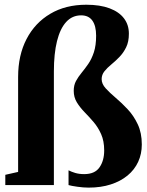

<svg xmlns="http://www.w3.org/2000/svg" viewBox="-20 -802 638 832"><path d="M364 11Q341 11 315 7.2Q289 3.5 277 0V-64Q289.5 -57.5 306.2 -52.5Q323 -47.5 345 -47.5Q391 -47.5 411.2 -76.8Q431.5 -106 431.5 -150Q431.5 -191 418.2 -220.8Q405 -250.5 385.5 -273.2Q366 -296 346.2 -316.2Q326.5 -336.5 313 -358.5Q299.5 -380.5 299.5 -408.5Q299.5 -432.5 309.2 -450.8Q319 -469 333.5 -486.5Q348 -504 362.5 -525Q377 -546 386.8 -575.5Q396.5 -605 396.5 -647.5Q396.5 -690 380.2 -712.8Q364 -735.5 331.5 -735.5Q293 -735.5 266.8 -706.8Q240.5 -678 227 -623.8Q213.5 -569.5 213.5 -492.5V0H3V-44.5L58.5 -57V-468.5Q58.5 -562.5 95 -632.8Q131.5 -703 197.8 -742.2Q264 -781.5 354 -781.5Q413.5 -781.5 454.8 -766Q496 -750.5 517.2 -722.5Q538.5 -694.5 538.5 -656Q538.5 -621 526.5 -596.8Q514.5 -572.5 497.2 -554.8Q480 -537 462.2 -522.5Q444.5 -508 432.5 -493Q420.5 -478 420.5 -459Q420.5 -438.5 438 -419.2Q455.5 -400 481.5 -378Q507.5 -356 533.5 -328.2Q559.5 -300.5 577 -263.2Q594.5 -226 594.5 -176Q594.5 -135 578.8 -100.8Q563 -66.5 532.8 -41.5Q502.5 -16.5 460 -2.8Q417.5 11 364 11Z"/></svg>

Font: Merriweather 72pt ExtraBold
Style: Regular
Weight: 800
Version: Version 2.100